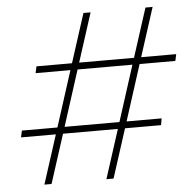

<svg xmlns="http://www.w3.org/2000/svg" viewBox="-51 -751 801 802"><g transform="rotate(-5 349.5 -350.0)"><path d="M543 -467 468 -233H615L610 -205H459L393 0H363L429 -205H199L133 0H103L169 -205H23L29 -233H178L253 -467H107L113 -495H262L328 -700H358L292 -495H522L588 -700H618L552 -495H699L693 -467ZM513 -467H283L208 -233H438Z"/></g></svg>

Font: Montserrat Alternates ExLight
Style: Italic
Weight: 275
Italic angle: -11.3°
Designer: Julieta Ulanovsky
Foundry: Julieta Ulanovsky
Version: Version 7.200